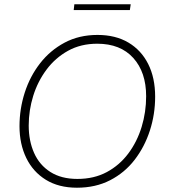

<svg xmlns="http://www.w3.org/2000/svg" viewBox="-20 -868 788 896"><path d="M339 8Q254 8 194 -29Q134 -66 102.5 -131Q71 -196 71 -279Q71 -360 95.5 -436Q120 -512 167 -572.5Q214 -633 281.5 -669Q349 -705 435 -705Q519 -705 579 -669.5Q639 -634 671.5 -569.5Q704 -505 704 -417Q704 -335 679.5 -259Q655 -183 608.5 -122.5Q562 -62 494 -27Q426 8 339 8ZM341 -33Q419 -33 478.5 -65Q538 -97 579 -152Q620 -207 641 -276Q662 -345 662 -419Q662 -531 602 -597.5Q542 -664 434 -664Q357 -664 297.5 -631Q238 -598 197 -543Q156 -488 135 -420.5Q114 -353 114 -282Q114 -211 139 -154.5Q164 -98 215 -65.5Q266 -33 341 -33ZM324 -821 327 -848H590L586 -821Z"/></svg>

Font: Hanken Grotesk ExtraLight
Style: Italic
Weight: 250
Italic angle: -8°
Designer: Alfredo Marco Pradil
Foundry: Hanken Design Co.
Version: Version 3.013